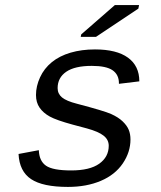

<svg xmlns="http://www.w3.org/2000/svg" viewBox="-20 -733 640 763"><path d="M250 9.8Q149.9 9.8 103.5 -21.2Q57.1 -52.2 53.7 -121.1L134.3 -136.2Q135.7 -93.3 162.8 -74.5Q189.9 -55.7 262.7 -55.7Q336.9 -55.7 374.5 -82.5Q412.1 -109.4 412.1 -153.8Q412.1 -177.7 391.8 -193.8Q371.6 -210 325.2 -222.7L268.6 -237.8Q204.1 -255.4 178 -269.8Q151.9 -284.2 137.5 -304.9Q123 -325.7 123 -355.5Q123 -390.6 139.2 -425.8Q155.3 -460.9 185.8 -485.8Q216.3 -510.7 260.3 -523.7Q304.2 -536.6 357.4 -536.6Q443.4 -536.6 488.5 -503.9Q533.7 -471.2 533.7 -409.7L452.6 -399.9V-402.3Q452.6 -436.5 427.2 -453.9Q401.9 -471.2 344.7 -471.2Q277.3 -471.2 243.2 -447.8Q209 -424.3 209 -382.8Q209 -360.4 226.3 -345.9Q243.7 -331.5 285.6 -320.8Q393.6 -292.5 421.9 -279.8Q450.2 -267.1 467.3 -250.7Q484.4 -234.4 491.5 -217.3Q498.5 -200.2 498.5 -178.7Q498.5 -128.4 467.8 -83.3Q437 -38.1 380.4 -14.2Q323.7 9.8 250 9.8ZM300.8 -586.4 302.7 -596.2 436.5 -712.9H532.7L529.8 -698.7L361.3 -586.4Z"/></svg>

Font: Liberation Mono
Style: Italic
Weight: 400
Italic angle: -12°
Monospace: yes
Designer: Steve Matteson
Foundry: Ascender Corporation
Version: Version 2.1.5